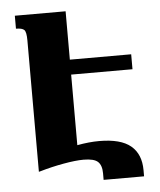

<svg xmlns="http://www.w3.org/2000/svg" viewBox="-54 -761 724 870"><g transform="rotate(-5 307.5 -326.0)"><path d="M377 -115Q475 -115 520.5 -77Q566 -39 566 34V62H382V32Q382 -4 364.5 -20.5Q347 -37 299 -37Q263 -37 207.5 -27Q152 -17 101 -2L93 0V-54V-598Q93 -636 83.5 -645.5Q74 -655 46 -655V-714H277V-494H556V-426H277V-105Q331 -115 377 -115Z"/></g></svg>

Font: Noto Serif Armenian SemiCondensed Black
Style: Regular
Weight: 900
Width: 4
Designer: Monotype Design Team
Foundry: Monotype Imaging Inc.
Version: Version 2.008; ttfautohint (v1.8.4.7-5d5b)